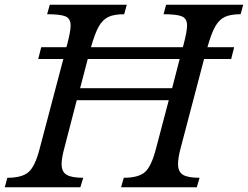

<svg xmlns="http://www.w3.org/2000/svg" viewBox="-46 -790 1046 810"><path d="M929.2 -541H814.9L716.8 -168Q705.1 -125 705.1 -98.1Q705.1 -65.4 725.8 -52.7Q746.6 -40 795.9 -40L784.2 0H464.8L476.1 -40Q537.1 -40 564.5 -63.2Q591.8 -86.4 610.8 -158.2L666 -367.2H277.8L226.1 -168Q213.9 -123 213.9 -98.1Q213.9 -65.4 234.9 -52.7Q255.9 -40 305.2 -40L293 0H-25.9L-15.1 -40Q45.9 -40 73.5 -63.2Q101.1 -86.4 120.1 -158.2L221.2 -541H115.2L127.9 -590.8H233.9L236.8 -600.1Q252 -657.7 252 -682.1Q252 -711.4 230.7 -720.7Q209.5 -730 152.8 -730L164.1 -770H488.8L478 -730Q435.1 -730 411.1 -718.5Q387.2 -707 370.8 -678.5Q354.5 -649.9 337.9 -590.8H725.1L728 -600.1Q743.2 -657.7 743.2 -682.1Q743.2 -711.4 721.9 -720.7Q700.7 -730 644 -730L654.8 -770H980L969.2 -730Q926.3 -730 902.3 -718.5Q878.4 -707 862.1 -678.5Q845.7 -649.9 829.1 -590.8H941.9ZM292 -418H680.2L711.9 -541H324.2Z"/></svg>

Font: Libre Baskerville
Style: Italic
Weight: 400
Designer: Pablo Impallari, Rodrigo Fuenzalida
Foundry: Pablo Impallari, Rodrigo Fuenzalida
Version: Version 1.000